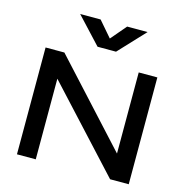

<svg xmlns="http://www.w3.org/2000/svg" viewBox="-125 -1007 1085 1125"><g transform="rotate(15 417.0 -445.0)"><path d="M643 0 192 -489V0H78V-648H192L643 -156V-648H756V0ZM632 -890 483 -731H371L223 -890H347L428 -796L508 -890Z"/></g></svg>

Font: Syne SemiBold
Style: Regular
Weight: 600
Designer: Lucas Descroix
Foundry: Bonjour Monde
Version: Version 2.200; ttfautohint (v1.8.4)